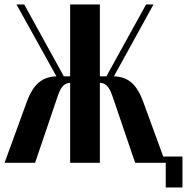

<svg xmlns="http://www.w3.org/2000/svg" viewBox="-29 -719 826 848"><path d="M648.9 -699.2 474.1 -381.8Q520 -380.9 551 -354.7Q582 -328.6 604 -268.1L691.9 -27.8H776.9V108.9H703.1V0H567.9L467.8 -293.9Q456.5 -327.1 443.4 -340.1Q430.2 -353 413.1 -353H412.1V0H280.8V-353Q263.7 -353 250.5 -340.6Q237.3 -328.1 226.1 -294.9L126 0H-8.8L88.9 -268.1Q110.8 -328.1 142.3 -354.5Q173.8 -380.9 220.2 -381.8L43.9 -699.2H78.1L252.9 -381.8H280.8V-699.2H412.1V-381.8H440.9L616.2 -699.2Z"/></svg>

Font: Moniqa Black Heading
Style: Regular
Weight: 900
Designer: Rajesh Rajput
Foundry: Rajesh Rajput
Version: Version 1.000